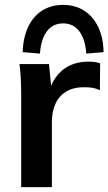

<svg xmlns="http://www.w3.org/2000/svg" viewBox="-20 -768 445 788"><path d="M67 0V-376Q67 -408 65.5 -441Q64 -474 60 -505H181L195 -367H175Q185 -417 208.5 -450Q232 -483 266 -499Q300 -515 340 -515Q358 -515 369 -513.5Q380 -512 391 -508L390 -398Q371 -406 357.5 -408Q344 -410 324 -410Q281 -410 251.5 -392Q222 -374 207.5 -342Q193 -310 193 -269V0ZM144 -548 73 -554Q75 -614 95.5 -657.5Q116 -701 153 -724.5Q190 -748 239 -748Q288 -748 325 -724.5Q362 -701 383 -657.5Q404 -614 405 -554L334 -548Q330 -607 305.5 -639.5Q281 -672 239 -672Q197 -672 172.5 -639.5Q148 -607 144 -548Z"/></svg>

Font: Mulish ExtraLight
Style: Regular
Weight: 200
Designer: Vernon Adams
Foundry: Vernon Adams
Version: Version 3.603